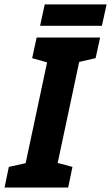

<svg xmlns="http://www.w3.org/2000/svg" viewBox="-64 -834 494 854"><path d="M27 0 169 -667H311.3L169.3 0ZM99 -667H179L173 -548.7L79 -575.3ZM-43.7 0 -24.7 -91.7 81 -115 36.3 0ZM159.3 0 158 -118.3 258.3 -91.7 239.3 0ZM219.3 -542.7 301.3 -667H381.3L361.3 -575.3ZM135 -814.3H410L389.3 -719.3H114.3Z"/></svg>

Font: Epunda Slab Light
Style: Italic
Weight: 300
Italic angle: -12°
Designer: Simon Atzbach
Foundry: typofactur
Version: Version 1.102